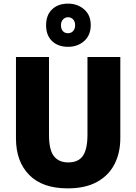

<svg xmlns="http://www.w3.org/2000/svg" viewBox="-20 -1028 751 1058"><path d="M643 -714V-267Q643 -186 611 -123.5Q579 -61 514.5 -25.5Q450 10 353 10Q214 10 141 -64Q68 -138 68 -266V-714H250V-285Q250 -202 277 -167.5Q304 -133 356 -133Q412 -133 437 -169.5Q462 -206 462 -286V-714ZM355 -770Q300 -770 267 -801.5Q234 -833 234 -889Q234 -945 267 -976.5Q300 -1008 355 -1008Q407 -1008 443.5 -976.5Q480 -945 480 -890Q480 -834 444 -802Q408 -770 355 -770ZM355 -845Q372 -845 383 -857Q394 -869 394 -889Q394 -909 383 -921Q372 -933 355 -933Q339 -933 327.5 -921Q316 -909 316 -889Q316 -869 326 -857Q336 -845 355 -845Z"/></svg>

Font: Noto Sans Disp ExtBd
Style: Regular
Weight: 800
Designer: Monotype Design Team
Foundry: Monotype Imaging Inc.
Version: Version 2.000;GOOG;noto-source:20170915:90ef993387c0; ttfaut